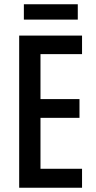

<svg xmlns="http://www.w3.org/2000/svg" viewBox="-20 -881 449 901"><path d="M365 0H70V-714H365V-627H170V-416H353V-328H170V-89H365ZM345 -861V-789H92V-861Z"/></svg>

Font: Noto Sans Ethiopic ExtraCondensed Medium
Style: Regular
Weight: 500
Width: 2
Designer: Monotype Design Team
Foundry: Monotype Imaging Inc.
Version: Version 2.102; ttfautohint (v1.8.4.7-5d5b)